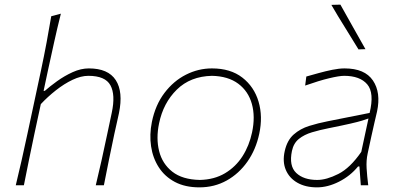

<svg xmlns="http://www.w3.org/2000/svg" viewBox="-20 -799 1721 828"><path d="M48 0Q61.5 -56.5 73.5 -108.8Q85.5 -161 98 -220.5L156.5 -494Q170 -557.5 181 -616.2Q192 -675 201 -729L242.5 -740Q227 -678.5 213.8 -618.5Q200.5 -558.5 186.5 -494L168 -407H173Q194.5 -426 226 -448.8Q257.5 -471.5 293.2 -487.8Q329 -504 363 -504Q446.5 -504 479.2 -453.5Q512 -403 493 -311Q489 -291 484 -270.2Q479 -249.5 473 -221Q460 -159.5 449.5 -108Q439 -56.5 428 0H393Q406.5 -56.5 418.2 -108.5Q430 -160.5 442.5 -221L462 -313Q478.5 -390.5 456.2 -431.2Q434 -472 361 -472Q329 -472 292.8 -454.8Q256.5 -437.5 221 -409.5Q185.5 -381.5 156 -350L128 -220Q115.5 -160.5 104.8 -108.5Q94 -56.5 83 0Z M840 9Q778.5 9 734.5 -14.2Q690.5 -37.5 664.8 -77.5Q639 -117.5 631.5 -168Q624 -218.5 635 -273Q650 -346.5 689.2 -398.2Q728.5 -450 782 -477Q835.5 -504 894 -504Q974 -504 1025 -464.5Q1076 -425 1095 -360.8Q1114 -296.5 1098 -222Q1083.5 -154 1047 -102Q1010.5 -50 957.5 -20.5Q904.5 9 840 9ZM842 -23Q904.5 -24.5 950.5 -52Q996.5 -79.5 1025.8 -125.2Q1055 -171 1067 -228Q1081.5 -296 1066.2 -350.8Q1051 -405.5 1007.5 -438Q964 -470.5 894 -472Q801 -470 742.5 -412.5Q684 -355 666 -267Q652.5 -202.5 666.2 -147.5Q680 -92.5 723.2 -58.5Q766.5 -24.5 842 -23Z M1347 9Q1297.5 9 1262.5 -11Q1227.5 -31 1212.5 -66.5Q1197.5 -102 1208 -148Q1218.5 -194.5 1246.8 -219.2Q1275 -244 1313.5 -256Q1352 -268 1393 -276L1574 -312Q1595 -398.5 1563.8 -435.2Q1532.5 -472 1464 -472Q1443 -472 1399.2 -461.5Q1355.5 -451 1296 -430L1301 -469Q1324.5 -475.5 1354 -483.8Q1383.5 -492 1413 -498Q1442.5 -504 1466 -504Q1553 -504 1588.2 -452Q1623.5 -400 1606 -318Q1601.5 -297 1595 -271Q1588.5 -245 1581.5 -211L1565.5 -137Q1559 -107 1561 -73.5Q1563 -40 1568 0H1536L1530 -81H1524Q1490.5 -40 1442 -15.5Q1393.5 9 1347 9ZM1348 -23Q1388 -23 1439 -48.8Q1490 -74.5 1538 -144L1569 -288Q1558.5 -284 1541.5 -278.8Q1524.5 -273.5 1490.8 -265.8Q1457 -258 1397 -246Q1359 -238.5 1325.5 -228.5Q1292 -218.5 1269 -200Q1246 -181.5 1239 -148Q1225.5 -83.5 1257.5 -53.2Q1289.5 -23 1348 -23ZM1526 -586Q1497 -634 1467 -681.8Q1437 -729.5 1409 -778L1448 -779Q1473.5 -734 1501 -684.5Q1528.5 -635 1556 -587Z"/></svg>

Font: Commissioner Flair Thin
Style: Italic
Weight: 100
Italic angle: -12°
Designer: Kostas Bartsokas
Foundry: Kostas Bartsokas
Version: Version 1.000; ttfautohint (v1.8.3)